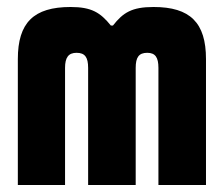

<svg xmlns="http://www.w3.org/2000/svg" viewBox="-20 -529 640 549"><path d="M31 -360V0H166V-335C166 -365 176 -378 199 -378C223 -378 232 -365 232 -335V0H368V-335C368 -365 377 -378 401 -378C424 -378 433 -365 433 -335V0H569V-360C569 -464 524 -509 419 -509C357 -509 332 -493 303 -456H297C267 -493 242 -509 182 -509C76 -509 31 -464 31 -360Z"/></svg>

Font: LT Wave Mono Black
Style: Regular
Weight: 900
Designer: Daniel Lyons
Version: Version 2.5 (Glyphs App)